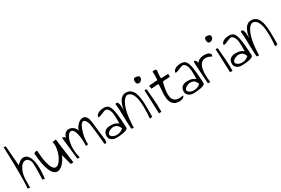

<svg xmlns="http://www.w3.org/2000/svg" viewBox="77 -1680 3937 2687"><g transform="rotate(-30 2045.5 -336.0)"><path d="M58.6 -669.9 84 -349.6Q90.8 -355.5 101.6 -367.2Q112.3 -378.9 127 -389.2Q141.6 -399.4 159.2 -406.7Q176.8 -414.1 197.3 -413.1Q237.3 -409.2 261.2 -380.9Q285.2 -352.5 297.4 -311.5Q309.6 -270.5 313.5 -222.2Q317.4 -173.8 315.9 -129.9Q314.5 -85.9 311 -51.8Q307.6 -17.6 305.7 -4.9L270.5 -9.8Q270.5 -18.6 271 -37.6Q271.5 -56.6 272.5 -82.5Q273.4 -108.4 273.4 -136.7Q273.4 -165 273.9 -189.9Q274.4 -214.8 273.9 -234.4Q273.4 -253.9 272.5 -261.7Q273.4 -289.1 261.7 -314.5Q250 -339.8 230.5 -353Q210.9 -366.2 183.6 -361.8Q156.2 -357.4 125 -323.2Q97.7 -282.2 85 -242.7Q72.3 -203.1 68.4 -164.6Q64.5 -126 65.4 -85.4Q66.4 -44.9 65.4 0L27.3 -5.9Q30.3 -16.6 31.7 -45.4Q33.2 -74.2 34.2 -114.7Q35.2 -155.3 35.6 -205.1Q36.1 -254.9 35.6 -308.1Q35.2 -361.3 34.2 -415Q33.2 -468.8 31.7 -517.6Q30.3 -566.4 28.8 -607.4Q27.3 -648.4 26.4 -674.8Z M355.5 -378.9Q355.5 -383.8 361.8 -388.7Q368.2 -393.6 377.4 -396.5Q386.7 -399.4 395.5 -400.4Q404.3 -401.4 408.2 -397.5Q414.1 -276.4 431.2 -204.6Q448.2 -132.8 470.2 -99.6Q492.2 -66.4 517.6 -65.9Q543 -65.4 567.4 -87.4Q591.8 -109.4 612.8 -147.5Q633.8 -185.5 647 -229.5Q660.2 -273.4 663.1 -317.4Q666 -361.3 655.3 -395.5L713.9 -402.3Q714.8 -387.7 719.2 -354Q723.6 -320.3 729 -277.8Q734.4 -235.4 741.2 -189.5Q748 -143.6 752.9 -104Q757.8 -64.5 761.7 -36.6Q765.6 -8.8 765.6 -2H723.6L677.7 -170.9Q664.1 -136.7 644.5 -105.5Q625 -74.2 602.1 -50.8Q579.1 -27.3 553.7 -14.2Q528.3 -1 503.4 -3.4Q478.5 -5.9 455.1 -26.4Q431.6 -46.9 411.6 -91.3Q391.6 -135.7 377 -206.1Q362.3 -276.4 355.5 -378.9Z M802.7 -380.9Q814.5 -380.9 828.1 -375Q841.8 -369.1 847.7 -351.6Q855.5 -384.8 871.6 -405.3Q887.7 -425.8 908.7 -433.6Q929.7 -441.4 952.6 -439Q975.6 -436.5 995.6 -424.8Q1015.6 -413.1 1030.8 -394.5Q1045.9 -376 1051.8 -351.6Q1062.5 -381.8 1080.6 -407.7Q1098.6 -433.6 1120.6 -451.2Q1142.6 -468.8 1166.5 -475.6Q1190.4 -482.4 1211.4 -475.1Q1232.4 -467.8 1248.5 -443.8Q1264.6 -419.9 1271.5 -375Q1273.4 -362.3 1276.4 -337.4Q1279.3 -312.5 1282.7 -281.2Q1286.1 -250 1290.5 -215.3Q1294.9 -180.7 1298.3 -149.4Q1301.8 -118.2 1304.7 -93.3Q1307.6 -68.4 1309.6 -56.6Q1309.6 -46.9 1308.6 -35.2Q1307.6 -23.4 1304.2 -15.1Q1300.8 -6.8 1293.5 -4.4Q1286.1 -2 1271.5 -12.7Q1271.5 -24.4 1268.6 -50.8Q1265.6 -77.1 1262.7 -111.8Q1259.8 -146.5 1255.4 -185.1Q1251 -223.6 1246.6 -257.8Q1242.2 -292 1239.3 -318.4Q1236.3 -344.7 1233.4 -355.5Q1218.8 -400.4 1202.6 -418Q1186.5 -435.5 1170.4 -433.6Q1154.3 -431.6 1139.6 -413.1Q1125 -394.5 1113.3 -366.2Q1101.6 -337.9 1091.3 -303.2Q1081.1 -268.6 1075.7 -234.4Q1070.3 -200.2 1068.8 -169.9Q1067.4 -139.6 1072.3 -120.1L1034.2 -112.3Q1037.1 -206.1 1027.8 -266.1Q1018.6 -326.2 1002.4 -358.4Q986.3 -390.6 965.8 -397Q945.3 -403.3 925.3 -388.7Q905.3 -374 888.7 -339.8Q872.1 -305.7 863.8 -257.3Q855.5 -209 857.4 -148.4Q859.4 -87.9 877.9 -18.6H840.8Q840.8 -18.6 838.4 -37.1Q835.9 -55.7 832.5 -84.5Q829.1 -113.3 825.2 -149.9Q821.3 -186.5 817.4 -224.1Q813.5 -261.7 809.6 -296.4Q805.7 -331.1 802.7 -355.5Q802.7 -358.4 802.7 -368.7Q802.7 -378.9 802.7 -380.9Z M1351.6 -84Q1351.6 -139.6 1382.3 -165Q1413.1 -190.4 1462.9 -190.4Q1482.4 -190.4 1499.5 -189.5Q1516.6 -188.5 1532.2 -184.6Q1547.9 -180.7 1563 -172.9Q1578.1 -165 1594.7 -150.4Q1594.7 -153.3 1595.2 -162.6Q1595.7 -171.9 1595.7 -182.6Q1595.7 -193.4 1595.7 -202.6Q1595.7 -211.9 1595.7 -215.8Q1594.7 -233.4 1594.7 -261.2Q1594.7 -289.1 1590.3 -318.4Q1585.9 -347.7 1572.8 -374Q1559.6 -400.4 1530.3 -414.1Q1509.8 -414.1 1492.2 -407.2Q1474.6 -400.4 1457 -392.6Q1439.5 -384.8 1421.9 -378.4Q1404.3 -372.1 1383.8 -372.1Q1383.8 -396.5 1398.9 -412.6Q1414.1 -428.7 1435.5 -437.5Q1457 -446.3 1480.5 -449.2Q1503.9 -452.1 1521.5 -452.1Q1539.1 -449.2 1554.2 -445.3Q1569.3 -441.4 1582.5 -429.7Q1595.7 -418 1606.9 -394Q1618.2 -370.1 1626.5 -327.1Q1634.8 -284.2 1641.1 -218.3Q1647.5 -152.3 1651.4 -56.6Q1653.3 -43.9 1643.1 -34.7Q1632.8 -25.4 1615.2 -19Q1597.7 -12.7 1575.7 -8.3Q1553.7 -3.9 1531.2 -2Q1508.8 0 1488.3 1Q1467.8 2 1454.1 2Q1436.5 2 1418.5 -3.9Q1400.4 -9.8 1385.3 -21Q1370.1 -32.2 1360.8 -48.3Q1351.6 -64.5 1351.6 -84ZM1478.5 -152.3Q1429.7 -138.7 1410.2 -119.6Q1390.6 -100.6 1393.1 -83Q1395.5 -65.4 1416 -51.3Q1436.5 -37.1 1465.8 -32.7Q1495.1 -28.3 1529.3 -37.6Q1563.5 -46.9 1594.7 -74.2Q1583 -102.5 1571.3 -117.7Q1559.6 -132.8 1545.9 -140.6Q1532.2 -148.4 1515.6 -150.4Q1499 -152.3 1478.5 -152.3Z M1704.1 -4.9Q1702.1 -20.5 1700.7 -50.3Q1699.2 -80.1 1697.8 -117.7Q1696.3 -155.3 1695.3 -196.3Q1694.3 -237.3 1693.4 -274.4Q1692.4 -311.5 1690.9 -341.3Q1689.5 -371.1 1686.5 -386.7Q1686.5 -387.7 1686 -391.6Q1685.5 -395.5 1685.1 -400.4Q1684.6 -405.3 1684.6 -408.7Q1684.6 -412.1 1684.6 -414.1Q1699.2 -425.8 1709.5 -421.9Q1719.7 -418 1726.6 -404.8Q1733.4 -391.6 1736.3 -372.1Q1739.3 -352.5 1740.7 -333Q1742.2 -313.5 1742.2 -297.4Q1742.2 -281.2 1742.2 -274.4Q1744.1 -291 1748 -313.5Q1752 -335.9 1759.8 -359.4Q1767.6 -382.8 1778.8 -405.8Q1790 -428.7 1806.6 -446.3Q1823.2 -463.9 1844.2 -473.6Q1865.2 -483.4 1892.6 -481.4Q1935.5 -479.5 1963.4 -458Q1991.2 -436.5 2007.3 -400.4Q2023.4 -364.3 2030.8 -317.4Q2038.1 -270.5 2040.5 -217.8Q2043 -165 2042 -110.8Q2041 -56.6 2041 -6.8Q2032.2 -4.9 2023.4 -0.5Q2014.6 3.9 2008.8 3.4Q2002.9 2.9 2000.5 -5.4Q1998 -13.7 2002 -38.1Q2002.9 -55.7 2005.4 -92.3Q2007.8 -128.9 2007.3 -173.8Q2006.8 -218.8 2002 -266.6Q1997.1 -314.5 1983.9 -354Q1970.7 -393.6 1946.3 -418.5Q1921.9 -443.4 1882.8 -443.4Q1842.8 -426.8 1815.9 -380.9Q1789.1 -335 1772.9 -273.4Q1756.8 -211.9 1749.5 -140.1Q1742.2 -68.4 1741.2 0Q1739.3 -1 1733.9 -1Q1728.5 -1 1722.2 -1.5Q1715.8 -2 1710.4 -2.9Q1705.1 -3.9 1704.1 -4.9Z M2131.8 -378.9Q2143.6 -378.9 2151.9 -379.9Q2160.2 -380.9 2166 -370.1Q2168.9 -326.2 2172.9 -280.8Q2176.8 -235.4 2180.7 -189.5Q2184.6 -143.6 2186 -97.2Q2187.5 -50.8 2186.5 -6.8Q2186.5 -1 2183.6 0.5Q2180.7 2 2175.3 1.5Q2169.9 1 2162.6 0.5Q2155.3 0 2146.5 2ZM2075.2 -553.7Q2075.2 -560.5 2076.2 -568.8Q2077.1 -577.1 2080.6 -584Q2084 -590.8 2089.4 -595.7Q2094.7 -600.6 2102.5 -600.6Q2114.3 -600.6 2126 -599.6Q2137.7 -598.6 2148.4 -595.2Q2159.2 -591.8 2166 -584.5Q2172.9 -577.1 2172.9 -563.5Q2172.9 -540 2155.3 -522Q2137.7 -503.9 2112.3 -503.9Q2092.8 -503.9 2084 -519Q2075.2 -534.2 2075.2 -553.7ZM2131.8 -548.8Q2128.9 -548.8 2128.9 -543.9Q2128.9 -539.1 2131.8 -539.1Q2135.7 -539.1 2135.7 -543.9Q2135.7 -548.8 2131.8 -548.8Z M2346.7 -354.5Q2337.9 -357.4 2322.8 -356.9Q2307.6 -356.4 2290.5 -355Q2273.4 -353.5 2257.8 -351.6Q2242.2 -349.6 2231.4 -349.6Q2226.6 -349.6 2225.1 -363.8Q2223.6 -377.9 2220.7 -402.3L2358.4 -412.1Q2361.3 -446.3 2362.3 -460.9Q2363.3 -475.6 2362.8 -485.8Q2362.3 -496.1 2361.8 -509.3Q2361.3 -522.5 2361.3 -550.8Q2386.7 -554.7 2399.9 -553.2Q2413.1 -551.8 2418 -545.9Q2422.9 -540 2422.4 -528.8Q2421.9 -517.6 2419.4 -501Q2417 -484.4 2415.5 -460.9Q2414.1 -437.5 2417 -408.2L2534.2 -412.1V-364.3Q2526.4 -364.3 2509.8 -363.3Q2493.2 -362.3 2474.1 -361.3Q2455.1 -360.4 2439 -359.4Q2422.9 -358.4 2415 -355.5Q2407.2 -320.3 2398.4 -280.3Q2389.6 -240.2 2386.7 -201.2Q2383.8 -162.1 2388.7 -128.4Q2393.6 -94.7 2413.1 -72.8Q2432.6 -50.8 2468.8 -42.5Q2504.9 -34.2 2564.5 -47.9Q2562.5 -33.2 2553.2 -23.9Q2543.9 -14.6 2531.7 -9.3Q2519.5 -3.9 2505.9 -1.5Q2492.2 1 2481.4 1Q2431.6 1 2402.3 -17.1Q2373 -35.2 2358.4 -64.5Q2343.8 -93.8 2339.8 -131.3Q2335.9 -168.9 2337.4 -208Q2338.9 -247.1 2342.8 -285.2Q2346.7 -323.2 2346.7 -354.5Z M2597.7 -84Q2597.7 -139.6 2628.4 -165Q2659.2 -190.4 2709 -190.4Q2728.5 -190.4 2745.6 -189.5Q2762.7 -188.5 2778.3 -184.6Q2793.9 -180.7 2809.1 -172.9Q2824.2 -165 2840.8 -150.4Q2840.8 -153.3 2841.3 -162.6Q2841.8 -171.9 2841.8 -182.6Q2841.8 -193.4 2841.8 -202.6Q2841.8 -211.9 2841.8 -215.8Q2840.8 -233.4 2840.8 -261.2Q2840.8 -289.1 2836.4 -318.4Q2832 -347.7 2818.8 -374Q2805.7 -400.4 2776.4 -414.1Q2755.9 -414.1 2738.3 -407.2Q2720.7 -400.4 2703.1 -392.6Q2685.5 -384.8 2668 -378.4Q2650.4 -372.1 2629.9 -372.1Q2629.9 -396.5 2645 -412.6Q2660.2 -428.7 2681.6 -437.5Q2703.1 -446.3 2726.6 -449.2Q2750 -452.1 2767.6 -452.1Q2785.2 -449.2 2800.3 -445.3Q2815.4 -441.4 2828.6 -429.7Q2841.8 -418 2853 -394Q2864.3 -370.1 2872.6 -327.1Q2880.9 -284.2 2887.2 -218.3Q2893.6 -152.3 2897.5 -56.6Q2899.4 -43.9 2889.2 -34.7Q2878.9 -25.4 2861.3 -19Q2843.8 -12.7 2821.8 -8.3Q2799.8 -3.9 2777.3 -2Q2754.9 0 2734.4 1Q2713.9 2 2700.2 2Q2682.6 2 2664.6 -3.9Q2646.5 -9.8 2631.3 -21Q2616.2 -32.2 2606.9 -48.3Q2597.7 -64.5 2597.7 -84ZM2724.6 -152.3Q2675.8 -138.7 2656.2 -119.6Q2636.7 -100.6 2639.2 -83Q2641.6 -65.4 2662.1 -51.3Q2682.6 -37.1 2711.9 -32.7Q2741.2 -28.3 2775.4 -37.6Q2809.6 -46.9 2840.8 -74.2Q2829.1 -102.5 2817.4 -117.7Q2805.7 -132.8 2792 -140.6Q2778.3 -148.4 2761.7 -150.4Q2745.1 -152.3 2724.6 -152.3Z M2929.7 -380.9Q2941.4 -385.7 2950.2 -382.8Q2959 -379.9 2964.8 -372.1Q2970.7 -364.3 2973.6 -354Q2976.6 -343.8 2978.5 -334Q2991.2 -355.5 3015.1 -368.7Q3039.1 -381.8 3066.4 -386.2Q3093.8 -390.6 3121.1 -388.2Q3148.4 -385.7 3167.5 -376.5Q3186.5 -367.2 3194.3 -351.1Q3202.1 -335 3190.4 -313.5Q3165 -328.1 3137.2 -336.9Q3109.4 -345.7 3083 -342.8Q3056.6 -339.8 3034.2 -322.8Q3011.7 -305.7 2997.1 -268.6Q2982.4 -231.4 2979 -170.4Q2975.6 -109.4 2987.3 -18.6H2950.2Q2950.2 -18.6 2948.7 -34.7Q2947.3 -50.8 2945.8 -77.1Q2944.3 -103.5 2941.9 -135.7Q2939.5 -168 2937.5 -201.2Q2935.5 -234.4 2934.1 -265.1Q2932.6 -295.9 2930.7 -318.4Q2930.7 -321.3 2930.2 -330.1Q2929.7 -338.9 2929.7 -349.1Q2929.7 -359.4 2929.7 -368.2Q2929.7 -377 2929.7 -380.9Z M3281.2 -378.9Q3293 -378.9 3301.3 -379.9Q3309.6 -380.9 3315.4 -370.1Q3318.4 -326.2 3322.3 -280.8Q3326.2 -235.4 3330.1 -189.5Q3334 -143.6 3335.4 -97.2Q3336.9 -50.8 3335.9 -6.8Q3335.9 -1 3333 0.5Q3330.1 2 3324.7 1.5Q3319.3 1 3312 0.5Q3304.7 0 3295.9 2ZM3224.6 -553.7Q3224.6 -560.5 3225.6 -568.8Q3226.6 -577.1 3230 -584Q3233.4 -590.8 3238.8 -595.7Q3244.1 -600.6 3252 -600.6Q3263.7 -600.6 3275.4 -599.6Q3287.1 -598.6 3297.9 -595.2Q3308.6 -591.8 3315.4 -584.5Q3322.3 -577.1 3322.3 -563.5Q3322.3 -540 3304.7 -522Q3287.1 -503.9 3261.7 -503.9Q3242.2 -503.9 3233.4 -519Q3224.6 -534.2 3224.6 -553.7ZM3281.2 -548.8Q3278.3 -548.8 3278.3 -543.9Q3278.3 -539.1 3281.2 -539.1Q3285.2 -539.1 3285.2 -543.9Q3285.2 -548.8 3281.2 -548.8Z M3376 -84Q3376 -139.6 3406.7 -165Q3437.5 -190.4 3487.3 -190.4Q3506.8 -190.4 3523.9 -189.5Q3541 -188.5 3556.6 -184.6Q3572.3 -180.7 3587.4 -172.9Q3602.5 -165 3619.1 -150.4Q3619.1 -153.3 3619.6 -162.6Q3620.1 -171.9 3620.1 -182.6Q3620.1 -193.4 3620.1 -202.6Q3620.1 -211.9 3620.1 -215.8Q3619.1 -233.4 3619.1 -261.2Q3619.1 -289.1 3614.7 -318.4Q3610.4 -347.7 3597.2 -374Q3584 -400.4 3554.7 -414.1Q3534.2 -414.1 3516.6 -407.2Q3499 -400.4 3481.4 -392.6Q3463.9 -384.8 3446.3 -378.4Q3428.7 -372.1 3408.2 -372.1Q3408.2 -396.5 3423.3 -412.6Q3438.5 -428.7 3460 -437.5Q3481.4 -446.3 3504.9 -449.2Q3528.3 -452.1 3545.9 -452.1Q3563.5 -449.2 3578.6 -445.3Q3593.8 -441.4 3606.9 -429.7Q3620.1 -418 3631.3 -394Q3642.6 -370.1 3650.9 -327.1Q3659.2 -284.2 3665.5 -218.3Q3671.9 -152.3 3675.8 -56.6Q3677.7 -43.9 3667.5 -34.7Q3657.2 -25.4 3639.6 -19Q3622.1 -12.7 3600.1 -8.3Q3578.1 -3.9 3555.7 -2Q3533.2 0 3512.7 1Q3492.2 2 3478.5 2Q3460.9 2 3442.9 -3.9Q3424.8 -9.8 3409.7 -21Q3394.5 -32.2 3385.3 -48.3Q3376 -64.5 3376 -84ZM3502.9 -152.3Q3454.1 -138.7 3434.6 -119.6Q3415 -100.6 3417.5 -83Q3419.9 -65.4 3440.4 -51.3Q3460.9 -37.1 3490.2 -32.7Q3519.5 -28.3 3553.7 -37.6Q3587.9 -46.9 3619.1 -74.2Q3607.4 -102.5 3595.7 -117.7Q3584 -132.8 3570.3 -140.6Q3556.6 -148.4 3540 -150.4Q3523.4 -152.3 3502.9 -152.3Z M3728.5 -4.9Q3726.6 -20.5 3725.1 -50.3Q3723.6 -80.1 3722.2 -117.7Q3720.7 -155.3 3719.7 -196.3Q3718.8 -237.3 3717.8 -274.4Q3716.8 -311.5 3715.3 -341.3Q3713.9 -371.1 3710.9 -386.7Q3710.9 -387.7 3710.4 -391.6Q3710 -395.5 3709.5 -400.4Q3709 -405.3 3709 -408.7Q3709 -412.1 3709 -414.1Q3723.6 -425.8 3733.9 -421.9Q3744.1 -418 3751 -404.8Q3757.8 -391.6 3760.7 -372.1Q3763.7 -352.5 3765.1 -333Q3766.6 -313.5 3766.6 -297.4Q3766.6 -281.2 3766.6 -274.4Q3768.6 -291 3772.5 -313.5Q3776.4 -335.9 3784.2 -359.4Q3792 -382.8 3803.2 -405.8Q3814.5 -428.7 3831.1 -446.3Q3847.7 -463.9 3868.7 -473.6Q3889.6 -483.4 3917 -481.4Q3960 -479.5 3987.8 -458Q4015.6 -436.5 4031.7 -400.4Q4047.9 -364.3 4055.2 -317.4Q4062.5 -270.5 4064.9 -217.8Q4067.4 -165 4066.4 -110.8Q4065.4 -56.6 4065.4 -6.8Q4056.6 -4.9 4047.9 -0.5Q4039.1 3.9 4033.2 3.4Q4027.3 2.9 4024.9 -5.4Q4022.5 -13.7 4026.4 -38.1Q4027.3 -55.7 4029.8 -92.3Q4032.2 -128.9 4031.7 -173.8Q4031.2 -218.8 4026.4 -266.6Q4021.5 -314.5 4008.3 -354Q3995.1 -393.6 3970.7 -418.5Q3946.3 -443.4 3907.2 -443.4Q3867.2 -426.8 3840.3 -380.9Q3813.5 -335 3797.4 -273.4Q3781.2 -211.9 3773.9 -140.1Q3766.6 -68.4 3765.6 0Q3763.7 -1 3758.3 -1Q3752.9 -1 3746.6 -1.5Q3740.2 -2 3734.9 -2.9Q3729.5 -3.9 3728.5 -4.9Z"/></g></svg>

Font: Annie Use Your Telescope
Style: Regular
Weight: 400
Version: Version 1.003 2001